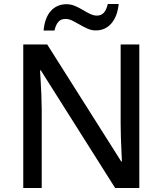

<svg xmlns="http://www.w3.org/2000/svg" viewBox="-20 -935 808 955"><path d="M672.9 0H552.7L183.1 -585H179.2Q180.7 -558.6 182.6 -527.1Q184.6 -495.6 185.8 -461.2Q187 -426.8 187.5 -391.6V0H95.7V-713.9H214.8L583 -131.8H586.4Q585.4 -153.3 584 -185.1Q582.5 -216.8 581.3 -252.2Q580.1 -287.6 580.1 -319.3V-713.9H672.9ZM196.8 -783.2Q199.7 -814.9 208.7 -839.4Q217.8 -863.8 232.7 -880.4Q247.6 -897 267.3 -905.5Q287.1 -914.1 310.5 -914.1Q332.5 -914.1 352.8 -905.5Q373 -897 391.6 -885.7Q410.2 -874.5 427.7 -866Q445.3 -857.4 461.9 -857.4Q482.9 -857.4 496.1 -871.3Q509.3 -885.3 516.1 -915H570.3Q564 -853 533.9 -818.4Q503.9 -783.7 456.5 -783.7Q435.1 -783.7 415.3 -792.5Q395.5 -801.3 377 -812.3Q358.4 -823.2 340.6 -832Q322.8 -840.8 305.2 -840.8Q283.7 -840.8 270.8 -826.9Q257.8 -813 251 -783.2Z"/></svg>

Font: Open Sans Medium
Style: Regular
Weight: 500
Designer: Monotype Design Team
Foundry: Monotype Imaging Inc.
Version: Version 3.000